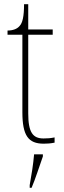

<svg xmlns="http://www.w3.org/2000/svg" viewBox="-20 -677 305 918"><path d="M189 10C205 10 222 9 241 5V-20C221 -16 208 -15 188 -15C137 -15 115 -44 115 -135V-511H232V-536H115V-657H95C95 -599 88 -567 73 -552C62 -539 42 -531 16 -531V-511H87V-141C87 -29 115 10 189 10ZM122 208V221H131C148 182 170 113 185 71V61H143C139 108 131 158 122 208Z"/></svg>

Font: Noto Serif Thai SemiCondensed Thin
Style: Regular
Weight: 100
Width: 4
Designer: Monotype Design Team
Foundry: Monotype Imaging Inc.
Version: Version 2.002